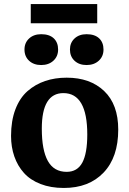

<svg xmlns="http://www.w3.org/2000/svg" viewBox="-20 -908 634 942"><path d="M130.9 -793.9V-888.2H457V-793.9ZM100.1 -665Q100.1 -698.2 122.8 -719.2Q145.5 -740.2 182.1 -740.2Q222.2 -740.2 243.7 -720Q265.1 -699.7 265.1 -665Q265.1 -631.3 241.9 -610.1Q218.8 -588.9 182.1 -588.9Q145.5 -588.9 122.8 -609.9Q100.1 -630.9 100.1 -665ZM323.2 -665Q323.2 -698.2 345.7 -719.2Q368.2 -740.2 404.8 -740.2Q444.8 -740.2 466.3 -720Q487.8 -699.7 487.8 -665Q487.8 -631.3 464.6 -610.1Q441.4 -588.9 404.8 -588.9Q368.2 -588.9 345.7 -609.9Q323.2 -630.9 323.2 -665ZM293 14.2Q228.5 14.2 178.5 -5.4Q128.4 -24.9 97.4 -59.6Q66.4 -94.2 50.3 -140.4Q34.2 -186.5 34.2 -241.2Q34.2 -314.9 55.4 -371.1Q76.7 -427.2 114.7 -460.7Q152.8 -494.1 201.2 -510.5Q249.5 -526.9 307.1 -526.9Q422.4 -526.9 491.2 -461.2Q560.1 -395.5 560.1 -272Q560.1 -136.7 488.3 -61.3Q416.5 14.2 293 14.2ZM307.1 -64.9Q359.4 -64.9 383.8 -110.1Q408.2 -155.3 408.2 -248Q408.2 -451.2 291 -451.2Q185.1 -451.2 185.1 -276.9Q185.1 -171.4 214.8 -118.2Q244.6 -64.9 307.1 -64.9Z"/></svg>

Font: Literata Book
Style: Bold
Weight: 700
Designer: Latin by Veronika Burian and Jose Scaglione. Greek by Irene Vlachou. Cyrillic by Vera Evstafieva
Foundry: TypeTogether
Version: Version 2.003;PS 002.003;hotconv 1.0.88;makeotf.lib2.5.64775